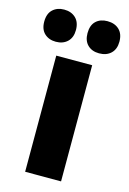

<svg xmlns="http://www.w3.org/2000/svg" viewBox="-156 -825 593 883"><g transform="rotate(15 141.0 -383.5)"><path d="M227 0H56V-553H227ZM-38 -690Q-38 -728 -17 -747.5Q4 -767 37 -767Q71 -767 92 -747Q113 -727 113 -690Q113 -654 92 -634Q71 -614 37 -614Q4 -614 -17 -633.5Q-38 -653 -38 -690ZM168 -690Q168 -728 188.5 -747.5Q209 -767 243 -767Q278 -767 299 -747Q320 -727 320 -690Q320 -654 299 -634Q278 -614 243 -614Q209 -614 188.5 -634Q168 -654 168 -690Z"/></g></svg>

Font: Noto Sans Kannada Condensed Black
Style: Regular
Weight: 900
Width: 3
Designer: Jelle Bosma - Monotype Design Team
Foundry: Monotype Imaging Inc.
Version: Version 2.005; ttfautohint (v1.8.4.7-5d5b)